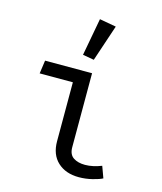

<svg xmlns="http://www.w3.org/2000/svg" viewBox="-123 -918 860 1020"><g transform="rotate(15 307.5 -408.0)"><path d="M246.7 -467.2H64.1L74.4 -540H332.8V-133.3Q332.8 -93.3 357.7 -76.7Q382.6 -60 422.1 -60Q443.6 -60 466.9 -65.1Q490.3 -70.3 512.3 -79L535.4 -15.9Q517.4 -6.2 480.8 2.8Q444.1 11.8 407.2 11.8Q334.4 11.8 290.5 -29Q246.7 -69.7 246.7 -143.1ZM299 -828.2 390.3 -811.8 323.1 -611.3 261 -622.1Z"/></g></svg>

Font: FiraCode Nerd Font Mono
Style: Regular
Weight: 400
Monospace: yes
Designer: Carrois Corporate, Edenspiekermann AG, Nikita Prokopov
Foundry: Carrois Corporate, Edenspiekermann AG, Nikita Prokopov
Version: Version 6.002;Nerd Fonts 3.4.0